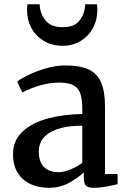

<svg xmlns="http://www.w3.org/2000/svg" viewBox="-20 -876 601 907"><path d="M41.5 0ZM368.7 -362.8Q368.7 -408.7 359.1 -435.1Q349.6 -461.4 326.2 -473.6Q302.7 -485.8 259.8 -485.8Q177.2 -485.8 85.9 -439.5H85.4L61 -490.2Q74.2 -502 111.6 -520.5Q148.9 -539.1 196.5 -553Q244.1 -566.9 287.1 -566.9Q358.4 -566.9 399.2 -547.6Q439.9 -528.3 458 -485.8Q476.1 -443.4 476.1 -371.1V-53.7H535.6V-5.9Q464.4 11.2 428.2 11.2Q407.7 11.2 397 7.8Q386.2 4.4 381.1 -6.1Q376 -16.6 376 -38.6V-62Q349.6 -36.1 306.6 -12.5Q263.7 11.2 210.4 11.2Q163.6 11.2 125.2 -5.9Q86.9 -22.9 64.2 -58.6Q41.5 -94.2 41.5 -147.5Q41.5 -212.4 86.7 -254.4Q131.8 -296.4 205.3 -316.2Q278.8 -335.9 368.7 -337.4ZM368.7 -282.2Q296.9 -282.2 250.7 -265.9Q204.6 -249.5 183.8 -222.7Q163.1 -195.8 163.1 -161.6Q163.1 -110.4 188.5 -86.4Q213.9 -62.5 256.8 -62.5Q279.8 -62.5 312.3 -75.4Q344.7 -88.4 368.7 -106.9ZM109.9 -856H167.5Q167.5 -845.7 168.9 -837.9Q173.8 -802.7 199 -775.1Q224.1 -747.6 276.4 -747.6Q328.1 -747.6 352.1 -774.9Q376 -802.2 380.9 -837.9Q382.3 -849.6 382.3 -856H438Q438.5 -851.6 439.2 -842.5Q439.9 -833.5 439.9 -827.1Q439.9 -782.7 419.4 -744.1Q398.9 -705.6 361.3 -682.6Q323.7 -659.7 275.4 -659.7Q225.1 -659.7 187 -682.6Q148.9 -705.6 128.4 -743.7Q107.9 -781.7 107.9 -826.7Q107.9 -848.1 109.9 -856Z"/></svg>

Font: Merriweather
Style: Regular
Weight: 400
Designer: Eben Sorkin
Foundry: Eben Sorkin
Version: Version 1.584; ttfautohint (v1.6)